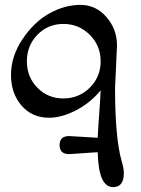

<svg xmlns="http://www.w3.org/2000/svg" viewBox="-20 -476 577 786"><path d="M263 81 380 88Q381 61 386 -8Q391 -77 392 -106Q349 -54 290.5 -24Q232 6 181 6Q111 6 68 -44Q25 -94 25 -169.5Q25 -245 72 -315.5Q119 -386 182 -421Q245 -456 309 -456Q373 -456 416 -406Q459 -356 459 -290L451 -117Q451 90 478 183Q487 214 487 233Q487 290 443 290Q383 290 380 147L263 155Q224 155 224 118Q224 81 263 81ZM347.5 -117Q392 -161 392 -225Q392 -289 347.5 -333.5Q303 -378 239.5 -378Q176 -378 133 -333.5Q90 -289 90 -225Q90 -161 133 -117Q176 -73 239.5 -73Q303 -73 347.5 -117Z"/></svg>

Font: Macondo Swash Caps
Style: Regular
Weight: 400
Designer: John Vargas Beltran
Foundry: John Vargas Beltran
Version: Version 2.001